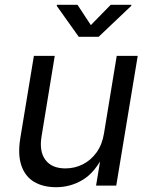

<svg xmlns="http://www.w3.org/2000/svg" viewBox="-20 -781 632 808"><path d="M216.3 6.8Q161.6 6.8 123.8 -15.6Q85.9 -38.1 70.1 -84Q54.2 -129.9 65.4 -199.2L122.6 -545.9H210.4L154.8 -206.5Q144.5 -144 171.1 -108.2Q197.8 -72.3 255.4 -72.3Q293.9 -72.3 327.9 -89.1Q361.8 -106 385.7 -138.7Q409.7 -171.4 417.5 -218.8L471.2 -545.9H559.6L469.2 0H384.3L406.2 -132.3H418Q380.4 -55.7 328.6 -24.4Q276.9 6.8 216.3 6.8ZM306.2 -760.7 362.3 -675.3 445.8 -760.7H533.2L532.2 -756.3L395 -626H311.5L218.8 -756.3L219.7 -760.7Z"/></svg>

Font: Adwaita Sans
Style: Italic
Weight: 400
Italic angle: -9.39999°
Designer: Rasmus Andersson
Foundry: rsms
Version: Version 4.001;git-9221beed3